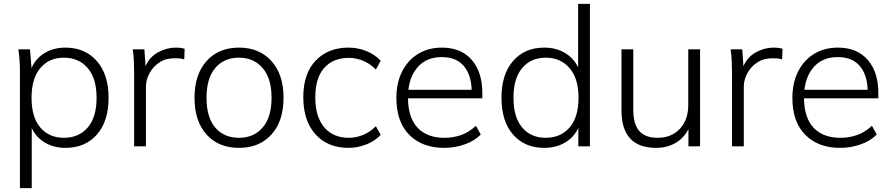

<svg xmlns="http://www.w3.org/2000/svg" viewBox="-20 -756 4606 992"><path d="M83 216V-389Q83 -416 81 -444.5Q79 -473 75 -501H135L143 -404Q164 -454 210.5 -482Q257 -510 318 -510Q419 -510 480 -441Q541 -372 541 -251Q541 -129 480.5 -60.5Q420 8 318 8Q258 8 212.5 -19Q167 -46 144 -94V216ZM310 -44Q387 -44 433 -97Q479 -150 479 -251Q479 -351 433 -404.5Q387 -458 310 -458Q234 -458 188.5 -404.5Q143 -351 143 -251Q143 -150 188.5 -97Q234 -44 310 -44Z M673 0V-384Q673 -412 671.5 -442.5Q670 -473 666 -501H726L732 -414Q753 -462 797 -486Q841 -510 888 -510Q901 -510 912.5 -508.5Q924 -507 934 -504L932 -449Q921 -453 908.5 -454Q896 -455 882 -455Q836 -455 803 -433Q770 -411 752 -377Q734 -343 734 -308V0Z M1215 8Q1109 8 1047 -61Q985 -130 985 -251Q985 -371 1047 -440.5Q1109 -510 1215 -510Q1320 -510 1382.5 -440.5Q1445 -371 1445 -251Q1445 -130 1382.5 -61Q1320 8 1215 8ZM1215 -44Q1291 -44 1337 -97Q1383 -150 1383 -251Q1383 -351 1337 -404.5Q1291 -458 1215 -458Q1137 -458 1092 -404.5Q1047 -351 1047 -251Q1047 -150 1092 -97Q1137 -44 1215 -44Z M1781 8Q1673 8 1610 -62Q1547 -132 1547 -254Q1547 -376 1611 -443Q1675 -510 1781 -510Q1829 -510 1873.5 -492Q1918 -474 1947 -442L1922 -397Q1891 -428 1855 -442.5Q1819 -457 1783 -457Q1701 -457 1655 -405Q1609 -353 1609 -253Q1609 -153 1655 -98.5Q1701 -44 1783 -44Q1817 -44 1853.5 -58Q1890 -72 1922 -104L1947 -59Q1917 -27 1872 -9.5Q1827 8 1781 8Z M2275 8Q2161 8 2094.5 -59.5Q2028 -127 2028 -249Q2028 -328 2057.5 -386.5Q2087 -445 2140 -477.5Q2193 -510 2263 -510Q2362 -510 2417 -447Q2472 -384 2472 -276V-248H2088Q2089 -147 2138 -95.5Q2187 -44 2276 -44Q2321 -44 2361.5 -58Q2402 -72 2439 -106L2464 -61Q2432 -28 2381 -10Q2330 8 2275 8ZM2262 -461Q2188 -461 2143.5 -415Q2099 -369 2090 -292H2417Q2414 -372 2375 -416.5Q2336 -461 2262 -461Z M2792 8Q2691 8 2631 -60.5Q2571 -129 2571 -251Q2571 -372 2631 -441Q2691 -510 2792 -510Q2852 -510 2898 -483Q2944 -456 2967 -408V-736H3028V0H2968V-95Q2945 -46 2898.5 -19Q2852 8 2792 8ZM2800 -44Q2876 -44 2922.5 -97Q2969 -150 2969 -251Q2969 -351 2922.5 -404.5Q2876 -458 2800 -458Q2723 -458 2678 -404.5Q2633 -351 2633 -251Q2633 -150 2678 -97Q2723 -44 2800 -44Z M3370 8Q3191 8 3191 -186V-501H3252V-190Q3252 -114 3283 -79Q3314 -44 3378 -44Q3449 -44 3492.5 -90.5Q3536 -137 3536 -214V-501H3597V0H3537V-89Q3513 -42 3469.5 -17Q3426 8 3370 8Z M3762 0V-384Q3762 -412 3760.5 -442.5Q3759 -473 3755 -501H3815L3821 -414Q3842 -462 3886 -486Q3930 -510 3977 -510Q3990 -510 4001.5 -508.5Q4013 -507 4023 -504L4021 -449Q4010 -453 3997.5 -454Q3985 -455 3971 -455Q3925 -455 3892 -433Q3859 -411 3841 -377Q3823 -343 3823 -308V0Z M4321 8Q4207 8 4140.5 -59.5Q4074 -127 4074 -249Q4074 -328 4103.5 -386.5Q4133 -445 4186 -477.5Q4239 -510 4309 -510Q4408 -510 4463 -447Q4518 -384 4518 -276V-248H4134Q4135 -147 4184 -95.5Q4233 -44 4322 -44Q4367 -44 4407.5 -58Q4448 -72 4485 -106L4510 -61Q4478 -28 4427 -10Q4376 8 4321 8ZM4308 -461Q4234 -461 4189.5 -415Q4145 -369 4136 -292H4463Q4460 -372 4421 -416.5Q4382 -461 4308 -461Z"/></svg>

Font: Mulish Light
Style: Regular
Weight: 300
Designer: Vernon Adams
Foundry: Vernon Adams
Version: Version 3.603; ttfautohint (v1.8.3)